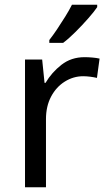

<svg xmlns="http://www.w3.org/2000/svg" viewBox="-20 -786 453 806"><path d="M335 -546Q350 -546 367.5 -544.5Q385 -543 398 -540L387 -459Q374 -462 358.5 -464Q343 -466 329 -466Q288 -466 252 -443.5Q216 -421 194.5 -380.5Q173 -340 173 -286V0H85V-536H157L167 -438H171Q197 -482 238 -514Q279 -546 335 -546ZM388 -756Q376 -738 351 -709.5Q326 -681 297.5 -652.5Q269 -624 245 -606H187V-618Q202 -637 219.5 -663Q237 -689 254 -716.5Q271 -744 282 -766H388Z"/></svg>

Font: Noto Sans Multani
Style: Regular
Weight: 400
Designer: Monotype Design Team
Foundry: Monotype Imaging Inc.
Version: Version 2.002; ttfautohint (v1.8.4.7-5d5b)